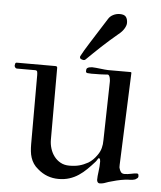

<svg xmlns="http://www.w3.org/2000/svg" viewBox="-52 -748 670 798"><g transform="rotate(5 282.5 -349.0)"><path d="M381.8 -8.3Q381.8 -22.5 384.8 -43.5Q387.7 -64.5 387.7 -84.5Q387.7 -87.9 386.5 -93Q385.3 -98.1 380.9 -98.1Q378.9 -98.1 376.2 -93Q373.5 -87.9 369.1 -82.5Q353.5 -64.9 337.9 -49.6Q322.3 -34.2 304.7 -22.5Q287.1 -10.7 266.6 -4.2Q246.1 2.4 221.2 2.4Q197.3 2.4 175.3 -5.6Q153.3 -13.7 134.3 -30.3Q122.1 -40 114.5 -51.5Q106.9 -63 102.8 -75.7Q98.6 -88.4 97.2 -102.5Q95.7 -116.7 95.7 -131.8V-419.9Q95.7 -427.2 94.5 -433.3Q93.3 -439.5 85.4 -439.5H9.3Q4.9 -439.5 2 -443.4Q-1 -447.3 -1 -451.2Q-1 -453.1 0.2 -458.5Q1.5 -463.9 6.8 -463.9H168Q175.8 -463.9 175.8 -457V-157.2Q175.8 -138.7 181.4 -120.6Q187 -102.5 197.8 -88.4Q208.5 -74.2 224.4 -65.4Q240.2 -56.6 261.2 -56.6Q285.2 -56.6 302.7 -61.3Q320.3 -65.9 338.9 -76.2Q359.4 -88.4 375 -111.3Q380.9 -119.6 384.3 -127Q387.7 -134.3 389.6 -141.6Q391.6 -148.9 392.6 -157.2Q393.6 -165.5 393.6 -175.8L398.9 -418Q398.9 -419.4 398.7 -424.1Q398.4 -428.7 397.2 -434.1Q396 -439.5 393.6 -443.6Q391.1 -447.8 386.7 -447.8Q383.8 -447.8 375.2 -446.8Q366.7 -445.8 355.5 -445.8Q344.7 -445.8 335.2 -445.6Q325.7 -445.3 320.3 -445.3Q310.1 -445.3 303.2 -446.3Q296.4 -447.3 296.4 -453.6Q296.4 -457 296.9 -460.9Q297.4 -464.8 300.8 -467.3Q305.2 -470.2 310.8 -471.2Q316.4 -472.2 321.8 -472.2Q328.6 -472.2 337.4 -471.2Q346.2 -470.2 355.5 -469.2Q364.7 -468.3 373 -467.3Q381.3 -466.3 387.7 -466.3H481.4Q484.9 -466.3 484.9 -462.9L469.7 -78.6V-71.8Q469.7 -69.3 469.7 -67.9Q469.7 -66.4 470.7 -64Q472.7 -55.7 477.5 -48.8Q482.4 -42 493.2 -42Q499.5 -42 506.8 -43Q514.2 -43.9 521 -45.4Q527.8 -46.9 533.9 -47.9Q540 -48.8 543.9 -48.8Q549.3 -48.8 550.5 -44.9Q551.8 -41 551.8 -38.1Q551.8 -32.2 547.6 -29.1Q543.5 -25.9 539.1 -23.4Q528.3 -20 519.5 -20Q514.2 -20 509.5 -19.8Q504.9 -19.5 496.6 -18.6Q481 -16.6 462.6 -12.2Q444.3 -7.8 430.2 -3.4Q419.9 0.5 411.4 3.2Q402.8 5.9 393.1 5.9Q387.7 5.9 384.8 1.5Q381.8 -2.9 381.8 -8.3ZM448.7 -668Q448.7 -658.2 440.9 -644.8Q433.1 -631.3 417.5 -619.1Q400.4 -605 383.3 -589.8Q366.2 -574.7 349.6 -559.3Q333 -543.9 318.1 -529.3Q303.2 -514.6 290.5 -502.4Q288.1 -500 285.9 -499.5Q283.7 -499 282.7 -499Q278.8 -499 272.7 -501.5Q266.6 -503.9 266.6 -509.3Q266.6 -510.3 266.6 -511.7Q266.6 -513.2 267.6 -514.6Q278.3 -535.6 303.5 -575.2Q328.6 -614.7 368.7 -678.2Q375.5 -689.5 388.4 -696Q401.4 -702.6 416 -702.6Q434.6 -702.6 441.7 -693.4Q448.7 -684.1 448.7 -668Z"/></g></svg>

Font: IM FELL French Canon
Style: Regular
Weight: 400
Designer: Igino Marini
Foundry: Igino Marini,
Version: 3.00